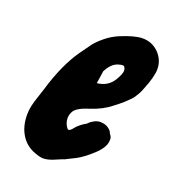

<svg xmlns="http://www.w3.org/2000/svg" viewBox="-101 -587 598 665"><g transform="rotate(20 198.5 -254.5)"><path d="M216.8 -308.6Q256.8 -312.5 276.4 -344.7Q291 -369.1 291 -380.9Q291 -388.7 286.1 -395.5Q281.2 -400.4 261.7 -393.6Q239.3 -385.7 223.6 -354.5Q222.7 -348.6 220.7 -333.5Q218.8 -318.4 216.8 -308.6ZM179.7 -123Q183.6 -123 188 -127Q192.4 -130.9 196.3 -136.2Q200.2 -141.6 210 -149.9Q219.7 -158.2 232.4 -165L238.3 -170.9Q245.1 -176.8 254.9 -181.6Q264.6 -186.5 276.4 -186.5Q277.3 -186.5 280.3 -186Q283.2 -185.5 285.2 -185.5Q296.9 -183.6 305.7 -177.2Q314.5 -170.9 316.4 -166L319.3 -160.2Q326.2 -151.4 327.1 -144.5V-138.7Q327.1 -112.3 295.4 -83Q263.7 -53.7 239.3 -41Q214.8 -28.3 200.2 -21.5H199.2Q195.3 -20.5 171.9 -10.3Q148.4 0 130.9 0Q120.1 0 101.6 -6.8Q66.4 -18.6 46.9 -49.3Q27.3 -80.1 27.3 -124Q27.3 -140.6 30.8 -156.2Q34.2 -171.9 42 -194.8Q49.8 -217.8 51.8 -224.6Q81.1 -324.2 125 -386.7Q145.5 -416 155.3 -428.7Q165 -441.4 187 -459.5Q209 -477.5 235.4 -488.3Q285.2 -508.8 313.5 -508.8Q347.7 -508.8 372.1 -485.4Q397.5 -460 397.5 -425.8Q397.5 -397.5 377 -347.7Q373 -335.9 367.2 -325.7Q361.3 -315.4 356.9 -309.1Q352.5 -302.7 342.8 -293.5Q333 -284.2 329.6 -280.8Q326.2 -277.3 314 -267.6Q301.8 -257.8 298.8 -255.9Q267.6 -230.5 223.6 -216.8Q179.7 -203.1 169.9 -185.5Q163.1 -172.9 163.1 -160.2Q163.1 -150.4 166.5 -141.6Q169.9 -132.8 173.8 -127.9Q177.7 -123 179.7 -123Z"/></g></svg>

Font: Essays1743
Style: BoldItalic
Weight: 700
Italic angle: -10°
Designer: Based on the typeface in a 1743 English translation of the essays of Montaigne.  PostScript/TrueType font designed by Jo
Version: Version 002.100